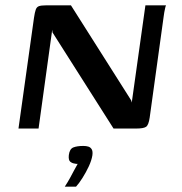

<svg xmlns="http://www.w3.org/2000/svg" viewBox="-20 -480 680 717"><path d="M49 0 107 -414Q110 -434 113.5 -444Q117 -454 125.5 -457Q134 -460 151 -460H245L470 -105L472 -97L523 -460H600Q599 -459 597 -451Q595 -443 593.5 -434Q592 -425 591 -417L539 -41Q535 -13 525.5 -6.5Q516 0 489 0H404L176 -359L175 -369L124 0ZM222 217Q233 200 241 185.5Q249 171 256 157.5Q263 144 270 132Q267 132 264.5 132Q262 132 260 131Q250 130 242.5 124Q235 118 237 99Q240 76 254 70.5Q268 65 291 65Q302 65 310 67.5Q318 70 322.5 77.5Q327 85 325 100Q322 119 311.5 141.5Q301 164 288 184.5Q275 205 264 217Z"/></svg>

Font: Genos Medium
Style: Italic
Weight: 500
Italic angle: -8°
Designer: Robert E. Leuschke
Foundry: Robert E. Leuschke
Version: Version 1.010